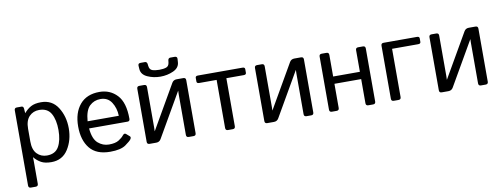

<svg xmlns="http://www.w3.org/2000/svg" viewBox="-69 -1092 4375 1671"><g transform="rotate(-10 2118.0 -256.5)"><path d="M91.3 195.3Q69.3 195.3 69.3 173.3V-490.7Q69.3 -512.7 91.3 -512.7H132.3Q149.9 -512.7 151.4 -490.7L154.3 -451.7H155.3Q182.1 -483.9 215.8 -502.4Q249.5 -521 305.7 -521Q403.3 -521 454.1 -441.2Q504.9 -361.3 504.9 -256.3Q504.9 -151.4 454.1 -71.5Q403.3 8.3 305.7 8.3Q249.5 8.3 215.8 -10.3Q182.1 -28.8 155.3 -61H154.3Q155.3 -46.4 155.3 -31.2V173.3Q155.3 195.3 133.3 195.3ZM155.3 -200.2Q155.3 -127 190.2 -91.1Q225.1 -55.2 277.8 -55.2Q352.1 -55.2 383.1 -110.8Q414.1 -166.5 414.1 -256.3Q414.1 -346.2 383.1 -401.9Q352.1 -457.5 277.8 -457.5Q225.1 -457.5 190.2 -421.6Q155.3 -385.7 155.3 -312.5Z M587.9 -256.3Q587.9 -377.4 648.4 -449.2Q709 -521 821.8 -521Q915.5 -521 977.3 -455.3Q1039.1 -389.6 1039.1 -245.6Q1039.1 -223.6 1019 -223.6H678.7Q687 -129.4 729.5 -92.5Q772 -55.7 825.7 -55.7Q882.3 -55.7 912.6 -74.7Q942.9 -93.8 957 -112.3Q972.7 -132.8 987.3 -120.1L1016.1 -95.2Q1027.3 -85.4 1016.1 -68.4Q1006.8 -54.2 963.1 -22.9Q919.4 8.3 825.7 8.3Q703.6 8.3 645.8 -63.5Q587.9 -135.3 587.9 -256.3ZM676.8 -287.1H952.6Q950.7 -355.5 917.5 -407Q884.3 -458.5 819.8 -458.5Q763.2 -458.5 723.6 -420.7Q684.1 -382.8 676.8 -287.1Z M1173.8 0Q1151.9 0 1151.9 -22V-490.7Q1151.9 -512.7 1173.8 -512.7H1215.8Q1237.8 -512.7 1237.8 -490.7V-130.4Q1237.8 -115.7 1236.8 -101.1H1237.8L1461.4 -488.8Q1475.1 -512.7 1503.4 -512.7H1562.5Q1584.5 -512.7 1584.5 -490.7V-22Q1584.5 0 1562.5 0H1520.5Q1498.5 0 1498.5 -22V-382.3Q1498.5 -397 1499.5 -411.6H1498.5L1274.9 -23.9Q1261.2 0 1232.9 0ZM1197.3 -686Q1195.8 -708 1219.2 -708H1256.3Q1275.9 -708 1278.3 -686L1280.3 -669.4Q1284.2 -636.7 1308.6 -628.4Q1333 -620.1 1369.6 -620.1Q1406.2 -620.1 1430.7 -628.4Q1455.1 -636.7 1459 -669.4L1460.9 -686Q1463.4 -708 1482.9 -708H1520Q1543.5 -708 1542 -686L1540 -656.2Q1536.6 -607.4 1483.6 -583.5Q1430.7 -559.6 1369.6 -559.6Q1308.6 -559.6 1255.6 -583.5Q1202.6 -607.4 1199.2 -656.2Z M1691.4 -446.8Q1669.4 -446.8 1669.4 -463.9V-495.6Q1669.4 -512.7 1691.4 -512.7H2085Q2106.9 -512.7 2106.9 -495.6V-463.9Q2106.9 -446.8 2085 -446.8H1931.2V-22Q1931.2 0 1909.2 0H1867.2Q1845.2 0 1845.2 -22V-446.8Z M2213.9 0Q2191.9 0 2191.9 -22V-490.7Q2191.9 -512.7 2213.9 -512.7H2255.9Q2277.8 -512.7 2277.8 -490.7V-130.4Q2277.8 -115.7 2276.9 -101.1H2277.8L2501.5 -488.8Q2515.1 -512.7 2543.5 -512.7H2602.5Q2624.5 -512.7 2624.5 -490.7V-22Q2624.5 0 2602.5 0H2560.5Q2538.6 0 2538.6 -22V-382.3Q2538.6 -397 2539.6 -411.6H2538.6L2314.9 -23.9Q2301.3 0 2272.9 0Z M2785.2 0Q2763.2 0 2763.2 -22V-490.7Q2763.2 -512.7 2785.2 -512.7H2827.1Q2849.1 -512.7 2849.1 -490.7V-299.8H3085.4V-490.7Q3085.4 -512.7 3107.4 -512.7H3149.4Q3171.4 -512.7 3171.4 -490.7V-22Q3171.4 0 3149.4 0H3107.4Q3085.4 0 3085.4 -22V-235.4H2849.1V-22Q2849.1 0 2827.1 0Z M3332 0Q3310.1 0 3310.1 -22V-490.7Q3310.1 -512.7 3332 -512.7H3627Q3648.9 -512.7 3648.9 -495.6V-465.3Q3648.9 -448.2 3627 -448.2H3396V-22Q3396 0 3374 0Z M3755.9 0Q3733.9 0 3733.9 -22V-490.7Q3733.9 -512.7 3755.9 -512.7H3797.9Q3819.8 -512.7 3819.8 -490.7V-130.4Q3819.8 -115.7 3818.8 -101.1H3819.8L4043.5 -488.8Q4057.1 -512.7 4085.4 -512.7H4144.5Q4166.5 -512.7 4166.5 -490.7V-22Q4166.5 0 4144.5 0H4102.5Q4080.6 0 4080.6 -22V-382.3Q4080.6 -397 4081.5 -411.6H4080.6L3856.9 -23.9Q3843.3 0 3814.9 0Z"/></g></svg>

Font: Istok Web
Style: Regular
Weight: 400
Designer: Andrey V. Panov
Foundry: Andrey V. Panov
Version: Version 1.0.2g